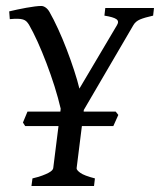

<svg xmlns="http://www.w3.org/2000/svg" viewBox="-20 -621 534 641"><path d="M491.2 -568.8Q462.9 -562.5 447.8 -556.2Q432.6 -549.8 425.3 -537.1L259.8 -253.9L259.3 -248.5H366.2L375 -237.3L358.4 -200.2H253.4L235.8 -59.6Q234.9 -53.7 247.8 -44.2Q260.7 -34.7 296.9 -25.4L293.9 0H85L88.4 -25.4Q107.4 -29.8 120.6 -34.7Q133.8 -39.6 141.8 -43.9Q149.9 -48.3 153.6 -52.2Q157.2 -56.2 157.7 -59.6L175.3 -200.2H64L56.6 -211.9L71.8 -248.5H181.6L182.6 -258.3Q174.3 -293.9 161.9 -333.3Q149.4 -372.6 135 -410.4Q120.6 -448.2 105.5 -481.7Q90.3 -515.1 76.7 -538.6Q72.8 -544.9 68.4 -549.3Q64 -553.7 56.9 -555.9Q49.8 -558.1 39.3 -558.3Q28.8 -558.6 12.7 -557.1L10.7 -583Q22.5 -585.9 37.6 -589.1Q52.7 -592.3 67.6 -595Q82.5 -597.7 95.9 -599.4Q109.4 -601.1 117.7 -601.1Q125 -601.1 132.3 -595.9Q139.6 -590.8 145 -581.5Q158.7 -557.6 173.8 -524.7Q189 -491.7 202.6 -456.1Q216.3 -420.4 227.5 -386Q238.8 -351.6 245.1 -325.2L370.6 -537.1Q378.4 -549.8 368.7 -556.9Q358.9 -564 328.6 -568.8L331.5 -594.2H494.1Z"/></svg>

Font: Gentium Book Basic
Style: Italic
Weight: 400
Italic angle: -8°
Designer: J. Victor Gaultney and Annie Olsen
Foundry: SIL International
Version: Version 1.102; 2013; Maintenance release